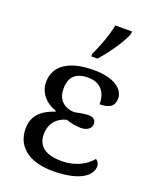

<svg xmlns="http://www.w3.org/2000/svg" viewBox="-149 -882 793 978"><g transform="rotate(20 248.0 -393.0)"><path d="M243 -606H276C318 -651 384 -746 394 -784V-796H304C295 -745 265 -664 243 -621ZM257 10C405 10 463 -40 463 -89C463 -106 453 -119 444 -123C413 -86 360 -53 282 -53C197 -53 151 -85 151 -151C151 -212 189 -249 237 -260C256 -251 297 -245 316 -245C351 -245 373 -263 373 -286C373 -309 357 -320 333 -320C314 -320 280 -314 257 -309C194 -313 166 -351 166 -404C166 -456 189 -499 265 -499C332 -499 366 -458 366 -391C419 -391 445 -409 445 -451C445 -500 392 -545 280 -545C147 -545 71 -495 71 -404C71 -350 108 -303 168 -284V-279C110 -260 54 -226 54 -146C54 -58 117 10 257 10Z"/></g></svg>

Font: Noto Serif Thai
Style: Regular
Weight: 400
Designer: Monotype Design Team
Foundry: Monotype Imaging Inc.
Version: Version 1.901